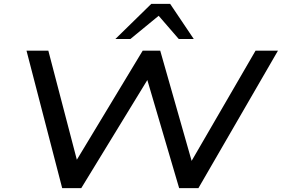

<svg xmlns="http://www.w3.org/2000/svg" viewBox="-20 -965 1446 985"><path d="M299 0 116 -705H228L383 -112H354L712 -705H802L971 -112H947L1291 -705H1406L998 0H899L731 -571H746L397 0ZM572 -765 756 -945H853L974 -765H897L794 -884L649 -765Z"/></svg>

Font: Nunito Sans 10pt Expanded Medium
Style: Italic
Weight: 500
Width: 7
Italic angle: -9°
Designer: Vernon Adams
Foundry: Vernon Adams
Version: Version 3.101;gftools[0.9.27]